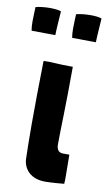

<svg xmlns="http://www.w3.org/2000/svg" viewBox="-120 -763 453 811"><g transform="rotate(10 106.5 -358.0)"><path d="M69 -612V-614C69 -632 75 -713 75 -715C66 -719 47 -721 27 -721C4 -721 -21 -718 -34 -714C-34 -704 -36 -678 -36 -653C-36 -638 -35 -623 -33 -613H-30L67 -612ZM243 -612V-614C243 -632 249 -713 249 -715C240 -719 221 -721 201 -721C178 -721 153 -718 140 -714C140 -704 138 -678 138 -653C138 -638 139 -623 141 -613H144L241 -612ZM38 -76C40 -32 72 5 133 5C165 5 201 1 215 0C216 -9 216 -20 216 -33C216 -58 215 -91 215 -125H188C171 -125 160 -135 160 -160C160 -223 165 -329 165 -490V-493C96 -493 70 -498 39 -496V-495C37 -397 36 -303 36 -227C36 -161 37 -108 38 -76Z"/></g></svg>

Font: HEYCLAY
Style: Regular
Weight: 400
Designer: Marcelo Magalhaes
Foundry: Marcelo Magalhães
Version: Version 1.300;hotconv 1.0.109;makeotfexe 2.5.65596